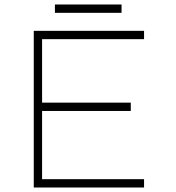

<svg xmlns="http://www.w3.org/2000/svg" viewBox="-20 -833 780 853"><path d="M520 -813V-776H224V-813ZM167 -659V-377H561V-340H167V-37H620V0H130V-696H620V-659Z"/></svg>

Font: Major Mono Display
Style: Regular
Weight: 400
Designer: Emre Parlak
Foundry: Emre Parlak
Version: Version 2.000; ttfautohint (v1.8) -l 8 -r 50 -G 200 -x 14 -D